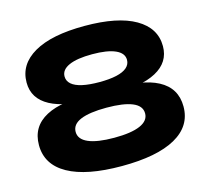

<svg xmlns="http://www.w3.org/2000/svg" viewBox="-111 -893 1113 1036"><g transform="rotate(-15 446.0 -374.5)"><path d="M446.2 -766.4Q631.2 -766.4 729.1 -709.7Q827 -653 827 -551.8Q827 -461.6 741.9 -416Q656.8 -370.4 504.8 -375.8V-395.6Q668.2 -408.2 759.1 -360Q850 -311.8 850 -208.4Q850 -99.2 746.6 -41.4Q643.2 16.4 446.2 16.4Q249.6 16.4 146 -41.4Q42.4 -99.2 42.4 -208.4Q42.4 -311.8 133.5 -360.2Q224.6 -408.6 387.6 -395.6V-375.8Q236 -370.4 150.7 -416Q65.4 -461.6 65.4 -551.8Q65.4 -653 163.3 -709.7Q261.2 -766.4 446.2 -766.4ZM446.2 -141.8Q541.2 -141.8 590.7 -163.3Q640.2 -184.8 640.2 -226.2Q640.2 -268.4 590.7 -289Q541.2 -309.6 446.2 -309.6Q351.2 -309.6 301.7 -289Q252.2 -268.4 252.2 -226.2Q252.2 -184.8 301.7 -163.3Q351.2 -141.8 446.2 -141.8ZM446.2 -452.6Q502.6 -452.6 541.5 -461.3Q580.4 -470 600.5 -487.5Q620.6 -505 620.6 -530.6Q620.6 -568 575.8 -588.1Q531 -608.2 446.2 -608.2Q361.8 -608.2 316.8 -588.1Q271.8 -568 271.8 -530.6Q271.8 -505 291.9 -487.5Q312 -470 350.9 -461.3Q389.8 -452.6 446.2 -452.6Z"/></g></svg>

Font: Unbounded
Style: Regular
Weight: 400
Designer: Luke Prowse, Jean-Baptiste Morizot, Fátima Lázaro, Florian Runge
Foundry: NaN
Version: Version 1.701;gftools[0.9.28.dev5+ged2979d]